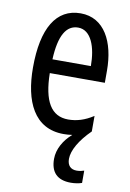

<svg xmlns="http://www.w3.org/2000/svg" viewBox="-87 -600 592 876"><g transform="rotate(10 209.0 -161.5)"><path d="M277 117C277 78 306 27 358 -24V-96C318 -70 281 -59 242 -59C163 -59 125 -123 123 -253H378V-309C378 -442 325 -546 215 -546C102 -546 43 -447 43 -265C43 -109 96 10 233 10C247 10 260 9 273 7C236 39 210 83 210 129C210 190 240 223 304 223C322 223 341 220 355 215V158C347 161 334 164 321 164C293 164 277 148 277 117ZM215 -480C275 -480 302 -405 302 -317H124C129 -428 160 -480 215 -480Z"/></g></svg>

Font: Noto Sans Thai Looped ExtraCondensed
Style: Regular
Weight: 400
Width: 2
Designer: Sasikarn Vongin, Ben Mitchell
Foundry: The Fontpad Ltd
Version: Version 1.001